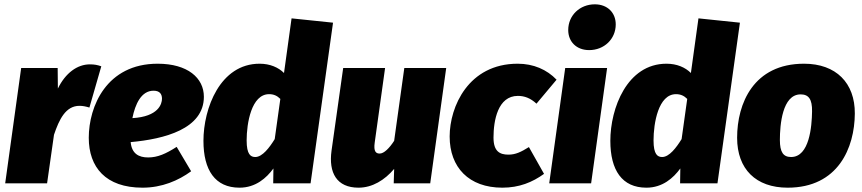

<svg xmlns="http://www.w3.org/2000/svg" viewBox="-20 -849 3992 889"><path d="M396 -551C338 -551 283 -511 248 -439L247 -534H78L4 0H198L230 -225C254 -296 284 -359 348 -359C364 -359 377 -356 394 -351L449 -542C432 -548 418 -551 396 -551Z M924 -401C924 -488 849 -554 710 -554C473 -554 391 -356 391 -211C391 -75 469 20 640 20C730 20 806 -13 865 -56L798 -169C748 -137 710 -120 666 -120C623 -120 590 -137 585 -191C741 -205 924 -252 924 -401ZM593 -302C606 -367 634 -429 691 -429C720 -429 730 -413 730 -392C730 -368 714 -309 593 -302Z M1330 -764 1295 -511C1269 -537 1230 -554 1182 -554C999 -554 922 -347 922 -197C922 -61 976 20 1089 20C1164 20 1214 -25 1246 -69L1245 0H1418L1522 -744ZM1226 -413C1247 -413 1263 -406 1278 -391L1252 -205C1228 -166 1195 -122 1162 -122C1141 -122 1122 -133 1122 -199C1122 -278 1144 -413 1226 -413Z M1640 20C1704 20 1761 -15 1805 -67L1803 0H1972L2046 -534H1852L1805 -197C1783 -163 1758 -138 1738 -138C1721 -138 1709 -147 1715 -189L1763 -534H1569L1515 -151C1501 -49 1539 20 1640 20Z M2377 -554C2149 -554 2062 -355 2062 -217C2062 -74 2151 20 2306 20C2384 20 2445 -5 2499 -44L2429 -168C2392 -145 2367 -133 2334 -133C2294 -133 2265 -148 2265 -212C2265 -291 2285 -405 2378 -405C2408 -405 2436 -395 2464 -369L2557 -480C2512 -527 2450 -554 2377 -554Z M2708 -617C2777 -617 2831 -668 2831 -736C2831 -790 2793 -829 2734 -829C2665 -829 2611 -778 2611 -710C2611 -656 2649 -617 2708 -617ZM2791 -534H2597L2523 0H2717Z M3214 -764 3179 -511C3153 -537 3114 -554 3066 -554C2883 -554 2806 -347 2806 -197C2806 -61 2860 20 2973 20C3048 20 3098 -25 3130 -69L3129 0H3302L3406 -744ZM3110 -413C3131 -413 3147 -406 3162 -391L3136 -205C3112 -166 3079 -122 3046 -122C3025 -122 3006 -133 3006 -199C3006 -278 3028 -413 3110 -413Z M3627 20C3861 20 3937 -165 3938 -323C3939 -465 3851 -554 3703 -554C3469 -554 3393 -370 3393 -211C3393 -66 3480 20 3627 20ZM3643 -122C3607 -122 3591 -144 3591 -201C3591 -270 3602 -412 3687 -412C3724 -412 3741 -390 3740 -333C3739 -264 3728 -122 3643 -122Z"/></svg>

Font: Fira Sans Heavy
Style: Italic
Weight: 900
Italic angle: -8°
Designer: bBox Type GmbH & Carrois Corporate GbR & Edenspiekermann AG
Foundry: bBox Type GmbH & Carrois Corporate GbR & Edenspiekermann AG
Version: Version 4.301;PS 004.301;hotconv 1.0.88;makeotf.lib2.5.64775